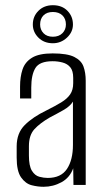

<svg xmlns="http://www.w3.org/2000/svg" viewBox="-20 -710 397 737"><path d="M147 7Q125 7 101.5 1Q78 -5 61 -29Q44 -53 44 -105V-148Q44 -199 75 -230Q106 -261 158 -286Q192 -303 215 -317Q238 -331 249.5 -348Q261 -365 261 -391V-411Q261 -438 250 -451.5Q239 -465 220.5 -470Q202 -475 182 -475Q132 -475 116 -449Q100 -423 100 -374V-332H57V-378Q57 -415 66.5 -443.5Q76 -472 103 -488.5Q130 -505 182 -505Q238 -505 265 -491.5Q292 -478 300.5 -454.5Q309 -431 309 -400V0H262L261 -64Q248 -28 216 -10.5Q184 7 147 7ZM163 -27Q214 -27 237 -61.5Q260 -96 260 -154V-320Q249 -302 223.5 -287.5Q198 -273 171 -259Q133 -237 112 -214Q91 -191 91 -149V-113Q91 -73 102.5 -54.5Q114 -36 131 -31.5Q148 -27 163 -27ZM183 -544Q149 -544 127.5 -565.5Q106 -587 106 -616Q106 -647 127.5 -668.5Q149 -690 183 -690Q218 -690 239 -668.5Q260 -647 260 -616Q260 -587 237 -565.5Q214 -544 183 -544ZM183 -569Q206 -569 219.5 -582.5Q233 -596 233 -616Q233 -638 219.5 -651Q206 -664 183 -664Q160 -664 147 -651Q134 -638 134 -616Q134 -596 147 -582.5Q160 -569 183 -569Z"/></svg>

Font: Alumni Sans Thin Light
Style: Regular
Weight: 300
Version: Version 1.018